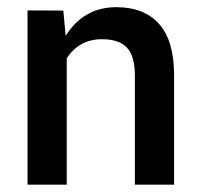

<svg xmlns="http://www.w3.org/2000/svg" viewBox="-20 -504 550 524"><path d="M297.4 -484.4Q373.5 -484.4 414.3 -438.5Q455.1 -392.6 455.1 -298.8V0H348.1V-297.9Q348.1 -351.1 326.4 -374Q304.7 -397 258.3 -397Q196.8 -397 162.1 -345.2V0H55.2V-475.6L152.8 -475.1L159.2 -406.2Q208.5 -484.4 297.4 -484.4Z"/></svg>

Font: Yantramanav Medium
Style: Regular
Weight: 500
Version: Version 1.001;PS 1.0;hotconv 1.0.72;makeotf.lib2.5.5900; ttf